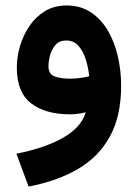

<svg xmlns="http://www.w3.org/2000/svg" viewBox="-20 -417 504 702"><path d="M422.9 -103.5Q422.9 6.8 382.1 81.5Q341.3 156.2 265.4 200.7Q189.5 245.1 84.5 265.1L40 145Q142.1 125 209.5 87.2Q276.9 49.3 293.5 -6.3Q262.7 1 236.8 1Q145.5 1 93.5 -39.3Q41.5 -79.6 41.5 -169.9Q41.5 -208.5 53.2 -248.5Q64.9 -288.6 87.9 -322.3Q110.8 -356 144.8 -376.5Q178.7 -397 223.1 -397Q274.4 -397 312 -372.1Q349.6 -347.2 374.3 -305.2Q398.9 -263.2 410.9 -210.9Q422.9 -158.7 422.9 -103.5ZM235.8 -129.4Q256.3 -129.4 274.7 -132.1Q293 -134.8 306.2 -138.2Q303.2 -168.5 293.9 -198.7Q284.7 -229 267.3 -249Q250 -269 222.2 -269Q196.8 -269 182.6 -252.4Q168.5 -235.8 162.8 -213.9Q157.2 -191.9 157.2 -174.8Q157.2 -146.5 179 -137.9Q200.7 -129.4 235.8 -129.4Z"/></svg>

Font: Vazirmatn UI
Style: Bold
Weight: 700
Designer: Saber Rastikerdar
Foundry: Saber Rastikerdar
Version: Version 33.003